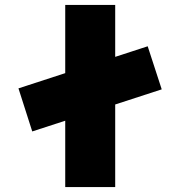

<svg xmlns="http://www.w3.org/2000/svg" viewBox="-20 -760 725 780"><path d="M111 -226 55 -401 580 -572 637 -397ZM245 0V-740H448V0Z"/></svg>

Font: Lexend Tera Black
Style: Regular
Weight: 900
Version: Version 1.007